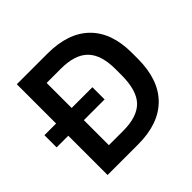

<svg xmlns="http://www.w3.org/2000/svg" viewBox="-173 -873 1047 1047"><g transform="rotate(-45 350.0 -350.0)"><path d="M90 -303H0V-397H90V-700H325Q486 -700 570.5 -616.5Q655 -533 655 -378V-332Q655 -171 570 -85.5Q485 0 325 0H90ZM320 -110Q429 -110 479 -161.5Q529 -213 529 -332V-378Q529 -488 478.5 -539Q428 -590 320 -590H210V-397H370V-303H210V-110Z"/></g></svg>

Font: PT Root UI Bold
Style: Regular
Weight: 700
Designer: Vitaly Kuzmin
Foundry: ParaType Ltd.
Version: Version 2.000G